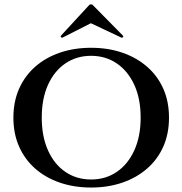

<svg xmlns="http://www.w3.org/2000/svg" viewBox="-20 -827 816 860"><path d="M388 -613Q464 -613 528 -591Q592 -569 639 -528Q686 -487 711.5 -429.5Q737 -372 737 -300Q737 -228 711.5 -170.5Q686 -113 639 -72Q592 -31 528 -9Q464 13 388 13Q312 13 248 -9Q184 -31 137.5 -72Q91 -113 65.5 -170.5Q40 -228 40 -300Q40 -372 65.5 -429.5Q91 -487 137.5 -528Q184 -569 248 -591Q312 -613 388 -613ZM388 -23Q453 -23 503 -57Q553 -91 581.5 -153.5Q610 -216 610 -300Q610 -385 581.5 -447Q553 -509 503 -543Q453 -577 388 -577Q323 -577 273 -543Q223 -509 195 -447Q167 -385 167 -300Q167 -216 195 -153.5Q223 -91 273 -57Q323 -23 388 -23ZM251 -665 257 -657 387 -723 527 -657 533 -665 393 -807H382Z"/></svg>

Font: Cinzel SemiBold
Style: Regular
Weight: 600
Designer: Natanael Gama
Version: Version 2.000